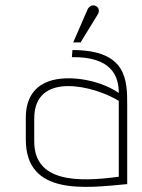

<svg xmlns="http://www.w3.org/2000/svg" viewBox="-20 -699 540 729"><path d="M463 -298C463 -394 463 -509 255 -509L253 -482C401 -484 431 -413 431 -346C353 -400 221 -419 150 -384C109 -364 78 -324 78 -252V-169C78 45 304 15 463 0ZM431 -28C270 -6 110 -9 110 -162V-249C110 -432 341 -372 431 -316ZM286 -538 351 -644C359 -656 356 -672 342 -677C329 -682 317 -674 312 -662L258 -538Z"/></svg>

Font: Advent Pro
Style: ExtraLight
Weight: 250
Designer: Andreas Kalpakidis
Foundry: Andreas Kalpakidis
Version: Version 2.002 2007